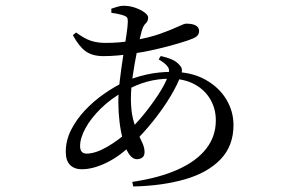

<svg xmlns="http://www.w3.org/2000/svg" viewBox="-20 -598 1040 677"><path d="M446.3 43.3Q541.1 29.4 606.8 -0.1Q672.5 -29.5 706.7 -73.2Q741 -116.8 741 -173.5Q741 -214.7 721.5 -247.9Q702.1 -281.2 665.8 -300.9Q629.6 -320.5 579.3 -320.5Q537.6 -320.5 499.1 -310.1Q460.6 -299.7 418.5 -276.4Q371.2 -250.3 335.9 -215.8Q300.7 -181.3 281.5 -146.2Q262.4 -111.2 262.4 -83Q262.4 -56.4 285.4 -56.4Q316.4 -56.4 357.1 -79.8Q397.7 -103.3 430.2 -133.3Q457.7 -158.8 486.1 -193.5Q514.5 -228.2 537.8 -263.8Q561.1 -299.4 571.5 -327.2Q580.4 -348.9 572.4 -361.4Q564.3 -374 539.4 -388.8L547 -400.5Q567.6 -395.9 585 -388.7Q602.4 -381.4 612.8 -368.8Q620.1 -361.6 621.2 -353.5Q622.3 -345.5 618.7 -335.9Q607.1 -301.4 581.1 -258.2Q555.1 -215 520.7 -172Q486.4 -128.9 448.6 -92.3Q402.6 -47 355.2 -24.1Q307.9 -1.2 268.6 -1.2Q242.4 -1.2 227.1 -16.3Q211.9 -31.5 211.9 -62.4Q211.9 -102.6 230.4 -139.5Q249 -176.4 279.7 -209.1Q310.4 -241.7 347 -267.1Q383.6 -292.6 419.4 -309.6Q453.1 -325.3 495.7 -334.9Q538.3 -344.6 585.8 -344.6Q654.4 -344.6 703.2 -317.7Q751.9 -290.8 777.6 -248.2Q803.3 -205.6 803.3 -157.1Q803.3 -83.4 757.4 -35.9Q711.6 11.5 631.7 34.4Q551.7 57.3 449.9 59.5ZM463.1 -36.7Q446.9 -36.7 434.7 -55.2Q422.4 -73.6 414.1 -103.3Q405.7 -133 401.5 -168.2Q397.3 -203.4 397.3 -237.5Q397.3 -271.5 402.4 -314.2Q407.5 -356.9 414 -398.5Q420.5 -440 425.6 -473.6Q430.7 -507.1 430.7 -522.6Q430.7 -532.8 427.7 -536.6Q424.7 -540.5 415.5 -543.7Q406.2 -546.7 395.4 -549Q384.5 -551.3 372.7 -552.7L372.5 -567.4Q383.2 -571.1 394.7 -574.4Q406.2 -577.7 415.1 -577.7Q437.3 -577.7 457.2 -570.6Q477.2 -563.5 489.8 -554Q502.4 -544.6 502.4 -536.4Q502.4 -523.3 493.7 -515.5Q485 -507.7 479.3 -487.3Q471.6 -458.3 462.9 -415.9Q454.2 -373.6 447.9 -329.5Q441.6 -285.4 441.6 -250.4Q441.6 -208.8 448.9 -179.4Q456.3 -149.9 465.7 -129.4Q475.1 -108.9 482.4 -93Q489.7 -77 489.7 -61.9Q489.7 -48.4 481.8 -42.6Q473.8 -36.7 463.1 -36.7ZM344.7 -400.1Q305.5 -400.1 281.8 -417.4Q258.1 -434.7 237 -474L248.3 -483.5Q277.9 -461.6 300.6 -454.2Q323.4 -446.7 352.6 -446.7Q377.3 -446.7 401 -448.7Q424.7 -450.8 447.3 -455Q505.2 -464.8 544.5 -478.8Q583.8 -492.8 606.7 -503.7Q629.6 -514.6 636 -514.6Q682 -514.6 682 -488.3Q682 -479.8 677.1 -473.5Q672.3 -467.3 661.4 -462.6Q644.3 -455.4 609.3 -445Q574.2 -434.5 531 -424.4Q487.7 -414.3 443.9 -408.1Q419.8 -404.7 394.7 -402.4Q369.6 -400.1 344.7 -400.1Z"/></svg>

Font: Noto Serif HK ExtraLight
Style: Regular
Weight: 200
Designer: Ryoko NISHIZUKA 西塚涼子 (kana & ideographs); Frank Grießhammer (Latin, Greek & Cyrillic); Wenlong ZHANG 张文龙 (bopomofo); San
Foundry: Adobe
Version: Version 2.002-H1;hotconv 1.1.0;makeotfexe 2.6.0